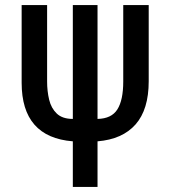

<svg xmlns="http://www.w3.org/2000/svg" viewBox="-20 -734 700 754"><path d="M266 0V-179Q65 -195 65 -409V-714H165V-414Q165 -376 173 -342.5Q181 -309 203 -288Q225 -267 266 -267V-714H363V-267Q418 -268 441 -304.5Q464 -341 464 -414V-714H564V-415Q564 -304 512.5 -245.5Q461 -187 363 -179V0Z"/></svg>

Font: Noto Sans ExtraCondensed Medium
Style: Regular
Weight: 500
Width: 2
Designer: Monotype Design Team
Foundry: Monotype Imaging Inc.
Version: Version 2.013; ttfautohint (v1.8.4.7-5d5b)